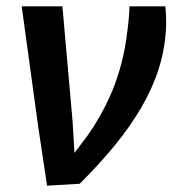

<svg xmlns="http://www.w3.org/2000/svg" viewBox="-20 -577 554 606"><path d="M128.5 9 101 -174 48.5 -557H177L209 -195L215 -94.5L254.5 -146.5Q298 -208 327 -273.2Q356 -338.5 371 -410.5Q375 -429 379 -456.5Q383 -484 385.8 -511.5Q388.5 -539 388.5 -557H502Q503 -549 504 -528.5Q505 -508 504 -487Q500.5 -421.5 481 -360Q461.5 -298.5 426.5 -238.5Q391.5 -178.5 342.8 -118.8Q294 -59 231.5 3Z"/></svg>

Font: Merriweather Sans Medium
Style: Italic
Weight: 500
Italic angle: -7.5°
Designer: Eben Sorkin
Foundry: Eben Sorkin
Version: Version 2.001